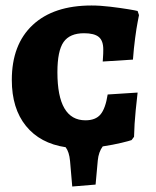

<svg xmlns="http://www.w3.org/2000/svg" viewBox="-20 -531 568 699"><path d="M372 -187 481 -194Q479 -179 474 -129Q469 -79 468 -33L459 -21Q451 -18 422 -11Q393 -4 354 2Q339 22 336 53L328 141L243 148L235 55Q232 22 219 5Q126 -9 74.5 -72.5Q23 -136 23 -240Q23 -369 99 -440Q175 -511 313 -511Q345 -511 382 -506.5Q419 -502 446.5 -497.5Q474 -493 481 -491L486 -476Q485 -470 481 -450Q477 -430 472 -392.5Q467 -355 464 -314L354 -307Q354 -311 355 -322.5Q356 -334 356 -351Q356 -383 339.5 -396.5Q323 -410 286 -410Q234 -410 211.5 -378Q189 -346 189 -268Q189 -93 291 -93Q328 -93 346 -114.5Q364 -136 372 -187Z"/></svg>

Font: Alegreya SC ExtraBold
Style: Regular
Weight: 800
Designer: Juan Pablo del Peral
Foundry: Huerta Tipografica
Version: Version 2.007; ttfautohint (v1.6)